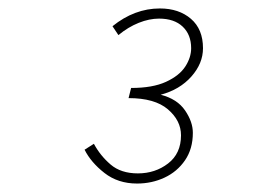

<svg xmlns="http://www.w3.org/2000/svg" viewBox="-20 -832 640 454"><path d="M304 -398Q259 -398 227 -423Q195 -448 180 -478L202 -492Q217 -464 241.5 -443Q266 -422 306 -422Q347 -422 377.5 -445.5Q408 -469 408 -512Q408 -547 377 -573.5Q346 -600 284 -600L290 -624Q341 -624 372.5 -638.5Q404 -653 418 -674.5Q432 -696 432 -718Q432 -750 412 -769Q392 -788 356 -788Q333 -788 308 -778Q283 -768 260 -749L246 -770Q272 -791 300 -801.5Q328 -812 358 -812Q403 -812 431.5 -787.5Q460 -763 460 -718Q460 -682 432.5 -651Q405 -620 360 -608Q399 -598 417.5 -571Q436 -544 436 -518Q436 -480 417.5 -453Q399 -426 369 -412Q339 -398 304 -398Z"/></svg>

Font: SourceCodeVF
Style: Italic
Weight: 200
Italic angle: -11°
Monospace: yes
Designer: Paul D. Hunt, Teo Tuominen
Foundry: Adobe
Version: Version 1.026;hotconv 1.1.0;makeotfexe 2.6.0